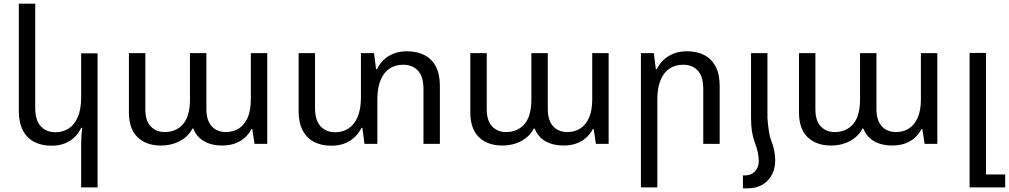

<svg xmlns="http://www.w3.org/2000/svg" viewBox="-20 -780 5470 1041"><path d="M509 236H420V-1Q420 -24 421.5 -44.5Q423 -65 426 -87H420Q408 -60 386 -38Q364 -16 332.5 -3Q301 10 259 10Q205 10 165 -11Q125 -32 103.5 -74Q82 -116 82 -178V-760H171V-195Q171 -128 201 -95.5Q231 -63 280 -63Q322 -63 353.5 -84Q385 -105 402.5 -147Q420 -189 420 -252V-491H509Z M852 9Q773 9 726 -36Q679 -81 679 -171V-492H768V-188Q768 -125 797.5 -94.5Q827 -64 873 -64Q935 -64 972.5 -107Q1010 -150 1010 -241V-492H1099V-188Q1099 -146 1112.5 -118.5Q1126 -91 1150 -77.5Q1174 -64 1204 -64Q1244 -64 1274.5 -83Q1305 -102 1322.5 -141.5Q1340 -181 1340 -241V-492H1429V0H1360L1348 -80H1343Q1331 -56 1310 -36Q1289 -16 1258 -3.5Q1227 9 1183 9Q1128 9 1087 -14Q1046 -37 1028 -83H1023Q1004 -43 958 -17Q912 9 852 9Z M2187 -502Q2242 -502 2282 -481Q2322 -460 2343.5 -418.5Q2365 -377 2365 -314V0H2276V-297Q2276 -365 2246 -397Q2216 -429 2166 -429Q2124 -429 2092.5 -408.5Q2061 -388 2043.5 -346Q2026 -304 2026 -241V0H1956L1945 -87H1940Q1927 -60 1904.5 -38Q1882 -16 1850 -3Q1818 10 1776 10Q1722 10 1682 -11Q1642 -32 1620.5 -74Q1599 -116 1599 -178V-492H1688V-195Q1688 -128 1718 -95.5Q1748 -63 1797 -63Q1839 -63 1870.5 -84Q1902 -105 1919.5 -147Q1937 -189 1937 -252V-492H2008L2019 -405H2024Q2037 -432 2059 -454Q2081 -476 2113 -489Q2145 -502 2187 -502Z M2703 9Q2624 9 2577 -36Q2530 -81 2530 -171V-492H2619V-188Q2619 -125 2648.5 -94.5Q2678 -64 2724 -64Q2786 -64 2823.5 -107Q2861 -150 2861 -241V-492H2950V-188Q2950 -146 2963.5 -118.5Q2977 -91 3001 -77.5Q3025 -64 3055 -64Q3095 -64 3125.5 -83Q3156 -102 3173.5 -141.5Q3191 -181 3191 -241V-492H3280V0H3211L3199 -80H3194Q3182 -56 3161 -36Q3140 -16 3109 -3.5Q3078 9 3034 9Q2979 9 2938 -14Q2897 -37 2879 -83H2874Q2855 -43 2809 -17Q2763 9 2703 9Z M3455 236V-492H3525L3536 -405H3541Q3554 -432 3576.5 -454Q3599 -476 3631 -489Q3663 -502 3705 -502Q3760 -502 3799.5 -481Q3839 -460 3860.5 -418.5Q3882 -377 3882 -314V0H3793V-297Q3793 -365 3763.5 -397Q3734 -429 3684 -429Q3642 -429 3610.5 -408.5Q3579 -388 3561.5 -346Q3544 -304 3544 -241V236Z M4052 -140V-492H4141V-140ZM4052 -140H4141Q4141 -139 4143 -116Q4145 -93 4149.5 -64.5Q4154 -36 4162 -16Q4173 11 4178 38Q4183 65 4183 89Q4183 156 4142.5 198.5Q4102 241 4034 241H4008V171H4020Q4052 171 4073 149.5Q4094 128 4094 94Q4094 70 4088.5 45Q4083 20 4072 -9Q4062 -36 4057 -67.5Q4052 -99 4052 -140Z M4485 9Q4406 9 4359 -36Q4312 -81 4312 -171V-492H4401V-188Q4401 -125 4430.5 -94.5Q4460 -64 4506 -64Q4568 -64 4605.5 -107Q4643 -150 4643 -241V-492H4732V-188Q4732 -146 4745.5 -118.5Q4759 -91 4783 -77.5Q4807 -64 4837 -64Q4877 -64 4907.5 -83Q4938 -102 4955.5 -141.5Q4973 -181 4973 -241V-492H5062V0H4993L4981 -80H4976Q4964 -56 4943 -36Q4922 -16 4891 -3.5Q4860 9 4816 9Q4761 9 4720 -14Q4679 -37 4661 -83H4656Q4637 -43 4591 -17Q4545 9 4485 9Z M5237 236V-493H5326V166H5430V236Z"/></svg>

Font: Noto Sans Armenian
Style: Regular
Weight: 400
Designer: Monotype Design Team
Foundry: Monotype Imaging Inc.
Version: Version 2.007